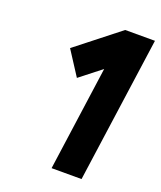

<svg xmlns="http://www.w3.org/2000/svg" viewBox="-131 -784 726 867"><g transform="rotate(20 231.5 -350.0)"><path d="M320 -700 114 -538 189 -422 291 -502 221 0H365L463 -700Z"/></g></svg>

Font: Unageo
Style: ExtraBold-Italic
Weight: 800
Designer: Richard Sepsi
Foundry: Richard Sepsi
Version: Version 2.000